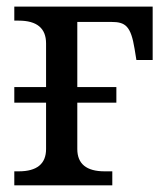

<svg xmlns="http://www.w3.org/2000/svg" viewBox="-20 -556 498 576"><path d="M438 -536.1H22.9V-494.1H36.1C90.8 -494.1 118.2 -471.2 118.2 -425.8V-294.9H22.9V-248H118.2V-108.9C118.2 -64.5 90.8 -42 36.1 -42H22.9V0H316.9V-42H293.9C239.3 -42 211.9 -64.5 211.9 -108.9V-248H329.1V-294.9H211.9V-490.2H314C356.4 -490.2 372.6 -478 383.8 -409.2L389.2 -376H438Z"/></svg>

Font: The Erased English
Style: Regular
Weight: 400
Designer: Monotype Design team + ligartures altered by 180 Amsterdam
Foundry: Monotype Imaging Inc.
Version: Version 1.030;Glyphs 3.1.2 (3151)